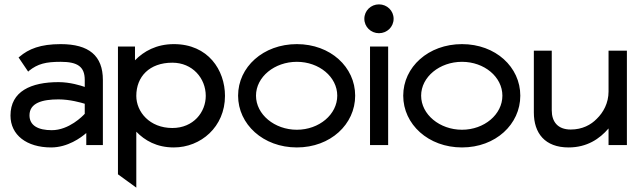

<svg xmlns="http://www.w3.org/2000/svg" viewBox="-20 -664 2926 879"><path d="M28 -135C28 -46 102 11 214 11C290 11 351 -34 375 -55V0H451V-298C451 -409 387 -462 258 -462C165 -462 111 -440 69 -404L65 -401L109 -336L113 -340C153 -372 190 -381 258 -381C335 -381 368 -359 368 -298V-266C351 -272 301 -288 248 -288C122 -288 28 -246 28 -135ZM115 -136C115 -193 174 -209 248 -209C300 -209 352 -194 368 -189V-143C359 -133 296 -68 217 -68C155 -68 115 -89 115 -136Z M520 134 604 195V-61C643 -21 697 11 776 11C899 11 1010 -83 1010 -225C1010 -343 933 -462 776 -462C696 -462 638 -429 598 -388V-451H520ZM604 -225C604 -313 664 -377 769 -377C861 -377 922 -306 922 -225C922 -151 866 -78 769 -78C665 -78 604 -152 604 -225Z M1070 -226C1070 -95 1185 11 1339 11C1493 11 1606 -95 1606 -226C1606 -357 1493 -462 1339 -462C1185 -462 1070 -357 1070 -226ZM1152 -226C1152 -312 1237 -381 1339 -381C1441 -381 1524 -312 1524 -226C1524 -140 1441 -70 1339 -70C1237 -70 1152 -140 1152 -226Z M1648 -578C1648 -541 1678 -512 1715 -512C1752 -512 1782 -541 1782 -578C1782 -615 1752 -644 1715 -644C1678 -644 1648 -615 1648 -578ZM1674 0H1757V-451H1674Z M1826 -226C1826 -95 1941 11 2095 11C2249 11 2362 -95 2362 -226C2362 -357 2249 -462 2095 -462C1941 -462 1826 -357 1826 -226ZM1908 -226C1908 -312 1993 -381 2095 -381C2197 -381 2280 -312 2280 -226C2280 -140 2197 -70 2095 -70C1993 -70 1908 -140 1908 -226Z M2424 -149C2424 -54 2475 11 2583 11C2667 11 2725 -28 2766 -76V0H2850V-432H2766V-245C2766 -192 2742 -149 2712 -120C2686 -93 2646 -71 2593 -71C2533 -71 2506 -107 2506 -159V-432H2424Z"/></svg>

Font: Charger Pro
Style: BdExt
Weight: 700
Designer: Jasper
Foundry: Cannot Into Space Fonts
Version: Version 1.09